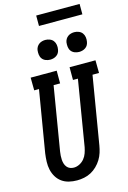

<svg xmlns="http://www.w3.org/2000/svg" viewBox="-162 -1200 855 1282"><g transform="rotate(-15 265.5 -559.0)"><path d="M205 8Q176 8 149 1.5Q122 -5 100.5 -20.5Q79 -36 65 -59Q51 -82 45 -109Q39 -136 40 -164.5Q41 -193 45 -222L116 -647H83L82 -735H262V-647H217L144 -207Q142 -193 141 -179Q140 -165 141 -151Q142 -137 146 -124Q150 -111 158.5 -100.5Q167 -90 179.5 -85Q192 -80 206 -80Q226 -80 245.5 -90Q265 -100 278.5 -116.5Q292 -133 299 -153Q306 -173 310 -193L385 -647H351V-735H530L531 -647H486L408 -179Q404 -155 396.5 -131Q389 -107 375.5 -85Q362 -63 343 -44.5Q324 -26 301.5 -14Q279 -2 254 3Q229 8 205 8ZM440 -817Q424 -817 409 -823Q394 -829 385 -841Q376 -853 374 -869Q372 -885 374 -901Q376 -913 382 -923Q388 -933 397.5 -940Q407 -947 418.5 -950Q430 -953 441 -953Q457 -953 472 -947Q487 -941 496 -929Q505 -917 507.5 -901Q510 -885 507 -869Q505 -857 499.5 -847Q494 -837 484 -830Q474 -823 462.5 -820Q451 -817 440 -817ZM240 -817Q224 -817 209 -823Q194 -829 185 -841Q176 -853 174 -869Q172 -885 174 -901Q176 -913 182 -923Q188 -933 197.5 -940Q207 -947 218.5 -950Q230 -953 241 -953Q257 -953 272 -947Q287 -941 296 -929Q305 -917 307.5 -901Q310 -885 307 -869Q305 -857 299.5 -847Q294 -837 284 -830Q274 -823 262.5 -820Q251 -817 240 -817ZM225 -1054V-1126H525V-1054Z"/></g></svg>

Font: Iosevka Curly Slab Semibold
Style: Italic
Weight: 600
Italic angle: -9°
Monospace: yes
Designer: Belleve Invis
Foundry: Belleve Invis
Version: Version 22.1.2; ttfautohint (v1.8.4)